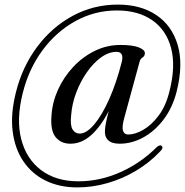

<svg xmlns="http://www.w3.org/2000/svg" viewBox="-20 -697 804 835"><path d="M500.5 -72Q465 -72 449.5 -88Q434 -104 436.5 -131.5Q437 -144 440.8 -163Q444.5 -182 453 -214.5Q418 -146 376.2 -109Q334.5 -72 286.5 -72Q244.5 -72 221.5 -101.2Q198.5 -130.5 204 -195Q207.5 -252 232.2 -306.8Q257 -361.5 298 -405.5Q339 -449.5 391.8 -475.5Q444.5 -501.5 504 -501.5Q556.5 -501.5 583.8 -490.8Q611 -480 610 -465Q609.5 -453 600.2 -447.2Q591 -441.5 587.5 -430L520.5 -184.5Q509.5 -144 515 -128Q520.5 -112 537.5 -112Q567.5 -112 603.2 -132.5Q639 -153 670.2 -194.8Q701.5 -236.5 717 -300Q745 -409.5 724 -488.2Q703 -567 641.8 -609.2Q580.5 -651.5 489 -651.5Q392 -651.5 308.5 -605.5Q225 -559.5 165.2 -478.8Q105.5 -398 79.5 -294.5Q50 -179 72.2 -92.2Q94.5 -5.5 159 43Q223.5 91.5 321 91.5Q414.5 91.5 503.5 51.8Q592.5 12 661.5 -57Q676.5 -70 684.5 -61Q691.5 -52.5 674.5 -36.5Q630 10.5 572 45.2Q514 80 448.5 99Q383 118 316 118Q239 118 179 88.8Q119 59.5 81.8 4.8Q44.5 -50 35 -126.2Q25.5 -202.5 49.5 -296.5Q77 -406.5 141 -492.5Q205 -578.5 295.5 -627.8Q386 -677 493 -677Q591.5 -677 659.5 -631.8Q727.5 -586.5 752.8 -501.5Q778 -416.5 748 -298Q730 -228 691.5 -177.2Q653 -126.5 603 -99.2Q553 -72 500.5 -72ZM289.5 -196.5Q284.5 -152.5 295.5 -134.2Q306.5 -116 326.5 -116Q356 -116 389.8 -155.8Q423.5 -195.5 455 -266.2Q486.5 -337 510 -429.5Q519.5 -471.5 486.5 -471.5Q452.5 -471.5 419 -447Q385.5 -422.5 357.5 -382.2Q329.5 -342 311.2 -293.5Q293 -245 289.5 -196.5Z"/></svg>

Font: Fraunces 144pt Soft
Style: Italic
Weight: 400
Italic angle: -16°
Version: Version 1.000;[b76b70a41]